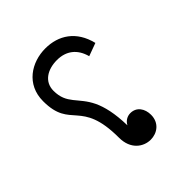

<svg xmlns="http://www.w3.org/2000/svg" viewBox="-194 -821 992 992"><g transform="rotate(-45 302.0 -324.5)"><path d="M343 35C390 35 435 4 435 -55C435 -99 411 -137 365 -137C344 -137 322 -126 310 -103C308 -194 293 -253 273 -296C230 -386 166 -401 166 -499C166 -566 223 -599 291 -599C358 -599 405 -563 423 -495L494 -521C467 -633 387 -684 291 -684C190 -684 90 -622 90 -499C90 -294 234 -371 234 -88C234 -4 290 35 343 35Z"/></g></svg>

Font: Noto Sans Arabic
Style: Regular
Weight: 400
Designer: Monotype Design Team, Nadine Chahine, Nizar Qandah and Khaled Hosny
Foundry: Monotype Imaging Inc.
Version: Version 2.012